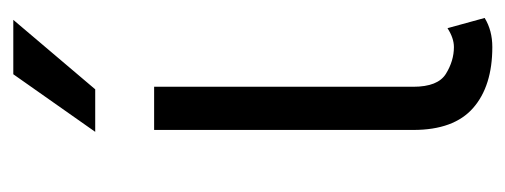

<svg xmlns="http://www.w3.org/2000/svg" viewBox="-259 -504 771 293"><g transform="rotate(-90 126.5 -357.5)"><path d="M230 -60.1 245.6 -3.4Q226.6 8.3 201.2 8.3Q141.6 8.3 108.2 -21Q74.7 -50.3 74.7 -112.3V-507.8H140.6V-112.3Q140.6 -74.7 160.4 -62.5Q180.2 -50.3 201.2 -50.3Q214.8 -50.3 230 -60.1ZM136.7 -597.7H71.8L159.7 -722.7H242.7Z"/></g></svg>

Font: Giphurs Light
Style: Regular
Weight: 300
Version: Version 0.920; ttfautohint (v1.8.4.7-5d5b)